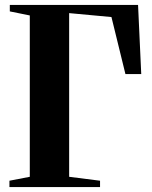

<svg xmlns="http://www.w3.org/2000/svg" viewBox="-20 -763 618 783"><path d="M18.5 0V-26L101.5 -42V-700L20 -716.5V-743H543L556 -461H491.5L434.5 -693.5L262 -709.5V-42L388 -26V0Z"/></svg>

Font: Merriweather 120pt
Style: Bold
Weight: 700
Designer: Eben Sorkin
Foundry: Eben Sorkin
Version: Version 2.100